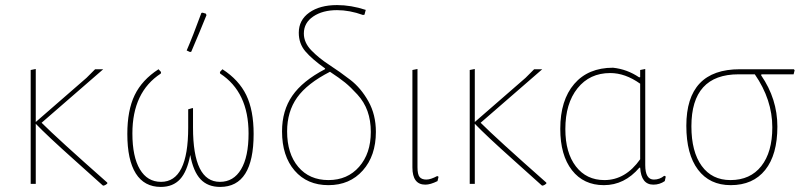

<svg xmlns="http://www.w3.org/2000/svg" viewBox="-20 -725 3182 757"><path d="M101 0V-449L121 -453V-244L321 -418L355 -452H387L144 -241Q206 -179 403 -5V-1Q396 5 389 7L385 6Q380 1 273 -94.5Q166 -190 121 -237V0Z M774 -674 779 -675 792 -671 794 -665Q770 -605 734 -521L729 -520L716 -526Q740 -581 774 -674ZM614 12Q549 12 515.5 -41Q482 -94 482 -197Q482 -290 511 -350Q540 -410 605 -452L615 -441L614 -435Q502 -362 502 -199Q502 -107 531.5 -57.5Q561 -8 615 -8Q722 -8 722 -222V-294L739 -299L741 -298V-222Q741 -8 847 -8Q901 -8 930.5 -57.5Q960 -107 960 -199Q960 -362 848 -435L847 -441L857 -452Q922 -410 951 -350Q980 -290 980 -197Q980 12 848 12Q799 12 770.5 -18.5Q742 -49 730 -114Q718 -49 690 -18.5Q662 12 614 12Z M1092 -207Q1092 -289 1132.5 -347.5Q1173 -406 1261 -452L1262 -455Q1210 -492 1184 -522.5Q1158 -553 1158 -596Q1158 -646 1199.5 -675.5Q1241 -705 1309 -705Q1364 -705 1422 -686L1417 -667L1411 -666Q1358 -685 1309 -685Q1252 -685 1215 -660Q1178 -635 1178 -593Q1178 -557 1207.5 -526.5Q1237 -496 1278.5 -469Q1320 -442 1361.5 -410Q1403 -378 1432.5 -325.5Q1462 -273 1462 -205Q1462 -111 1410.5 -53Q1359 5 1275 5Q1191 5 1141.5 -52.5Q1092 -110 1092 -207ZM1112 -207Q1112 -119 1156 -67Q1200 -15 1275 -15Q1350 -15 1396 -67.5Q1442 -120 1442 -205Q1442 -250 1429 -286.5Q1416 -323 1389 -352.5Q1362 -382 1340.5 -399.5Q1319 -417 1281 -442Q1191 -396 1151.5 -340.5Q1112 -285 1112 -207Z M1657 3Q1606 3 1606 -65V-449L1626 -453V-66Q1626 -37 1634.5 -27Q1643 -17 1661 -17Q1678 -17 1704 -31L1709 -28L1705 -11Q1677 3 1657 3Z M1832 0V-449L1852 -453V-244L2052 -418L2086 -452H2118L1875 -241Q1937 -179 2134 -5V-1Q2127 5 2120 7L2116 6Q2111 1 2004 -94.5Q1897 -190 1852 -237V0Z M2361 5Q2281 5 2235 -54Q2189 -113 2189 -217Q2189 -330 2244 -394Q2299 -458 2397 -458Q2453 -452 2500 -420L2504 -421V-449L2524 -453V-74Q2524 -17 2558 -17Q2581 -17 2599 -32L2605 -29L2601 -11Q2581 3 2556 3Q2508 3 2504 -64H2501Q2442 5 2361 5ZM2209 -216Q2209 -123 2250.5 -69Q2292 -15 2363 -15Q2446 -15 2504 -97V-395Q2445 -437 2386 -437Q2305 -437 2257 -377Q2209 -317 2209 -216Z M2861 5Q2778 5 2732 -56Q2686 -117 2686 -229Q2686 -452 2897 -452H3110L3113 -448L3109 -432H2982L2981 -428Q3045 -335 3045 -226Q3045 -115 2997 -55Q2949 5 2861 5ZM2860 -15Q2938 -15 2981.5 -70Q3025 -125 3025 -223Q3025 -332 2956 -432H2892Q2706 -432 2706 -227Q2706 -127 2746.5 -71Q2787 -15 2860 -15Z"/></svg>

Font: Alegreya Sans SC Thin
Style: Regular
Weight: 100
Designer: Juan Pablo del Peral
Foundry: Huerta Tipografica
Version: Version 2.007